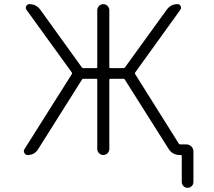

<svg xmlns="http://www.w3.org/2000/svg" viewBox="-20 -774 1040 932"><path d="M452.1 -50.8V-386.7Q452.1 -391.6 448.2 -391.6H383.8Q379.9 -391.6 377.9 -387.7L165 -49.8Q147.5 -21.5 114.3 -21.5Q103.5 -21.5 98.6 -31.2Q95.7 -35.2 95.7 -40Q95.7 -44.9 98.6 -49.8L329.1 -415Q331.1 -418.9 328.1 -422.9L108.4 -726.6Q102.5 -735.4 107.4 -744.6Q112.3 -753.9 122.1 -753.9Q156.2 -753.9 175.8 -726.6L377 -447.3Q379.9 -443.4 383.8 -443.4H448.2Q452.1 -443.4 452.1 -447.3V-724.6Q452.1 -736.3 460.9 -745.1Q469.7 -753.9 481.4 -753.9Q493.2 -753.9 502 -745.1Q510.7 -736.3 510.7 -724.6V-447.3Q510.7 -443.4 514.6 -443.4H579.1Q584 -443.4 586.9 -447.3L789.1 -726.6Q808.6 -753.9 841.8 -753.9Q852.5 -753.9 856.9 -744.6Q861.3 -735.4 855.5 -726.6L636.7 -422.9Q633.8 -418.9 635.7 -415L847.7 -77.1Q849.6 -73.2 854.5 -73.2H883.8Q898.4 -73.2 908.7 -63Q918.9 -52.7 918.9 -39.1V109.4Q918.9 121.1 910.6 129.4Q902.3 137.7 890.6 137.7Q878.9 137.7 870.6 129.4Q862.3 121.1 862.3 109.4V-17.6Q862.3 -21.5 858.4 -21.5H852.5Q817.4 -21.5 798.8 -50.8L585.9 -387.7Q584 -391.6 579.1 -391.6H514.6Q510.7 -391.6 510.7 -386.7V-50.8Q510.7 -39.1 502 -30.3Q493.2 -21.5 481.4 -21.5Q469.7 -21.5 460.9 -30.3Q452.1 -39.1 452.1 -50.8Z"/></svg>

Font: Gen Jyuu Gothic L Monospace Light
Style: Regular
Weight: 300
Designer: [Source Han Sans]
Ryoko NISHIZUKA  (kana & ideographs); Paul D. Hunt (Latin, Greek & Cyrillic); Wenlong ZHANG  (bopomofo
Version: Version 1.002.20150607